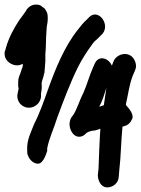

<svg xmlns="http://www.w3.org/2000/svg" viewBox="-24 -697 611 834"><path d="M-3 -475C-10 -438 19 -418 41 -414C51 -412 63 -413 75 -420V-412C75 -407 71 -398 69 -393V-392L64 -377C60 -368 55 -356 55 -342V-322C55 -318 57 -316 57 -314C57 -309 53 -297 52 -288C45 -244 93 -212 132 -239C155 -255 155 -280 154 -287V-289L157 -310V-312C157 -317 158 -320 157 -331V-338C159 -349 165 -361 168 -379L169 -380L171 -405C172 -416 172 -423 173 -430V-462C173 -469 175 -479 175 -490C175 -518 177 -553 179 -580C181 -591 185 -607 183 -630C182 -643 175 -652 171 -659L151 -674C134 -680 110 -679 93 -657L91 -655V-653C84 -642 72 -626 60 -610C38 -577 14 -534 2 -490L-2 -476ZM94 -45 95 -27 96 -26C102 -5 120 14 141 14C167 14 180 -41 181 -41V-53C190 -98 209 -136 225 -187C253 -263 283 -342 315 -406C332 -440 353 -472 374 -501C382 -513 388 -519 398 -527L414 -543C462 -583 406 -662 365 -624L350 -609C338 -598 327 -585 315 -569C257 -497 217 -400 183 -304C166 -256 147 -202 125 -160C111 -123 92 -90 94 -45ZM293 -196C261 -162 286 -103 319 -103C335 -103 345 -112 351 -119C358 -124 368 -128 383 -130H387C397 -132 404 -135 412 -138C408 -81 406 -17 404 36L401 63V64C401 85 413 117 442 117C465 117 491 100 492 69L494 44C501 -14 502 -86 508 -147C524 -150 541 -158 549 -179H550C561 -208 521 -239 523 -242V-245C533 -288 537 -326 551 -364L564 -395C569 -407 567 -421 562 -432C542 -480 482 -465 469 -430L462 -412C457 -423 449 -432 441 -437C427 -446 400 -452 386 -417L381 -406C363 -366 353 -326 338 -293C321 -261 310 -220 293 -196ZM407 -233C421 -259 430 -290 438 -315C434 -290 431 -264 427 -240C420 -238 414 -236 407 -233Z"/></svg>

Font: Stray Cat
Style: ExBlkCn
Weight: 1000
Version: Version 1.0